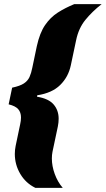

<svg xmlns="http://www.w3.org/2000/svg" viewBox="-20 -763 514 933"><path d="M152 150Q105 127 78.5 82Q52 37 52 -15Q52 -25 53 -34.5Q54 -44 56 -54L78 -159Q80 -167 81 -176Q82 -185 82 -192Q82 -217 68.5 -232.5Q55 -248 22 -256L39 -337Q77 -345 96 -357.5Q115 -370 123.5 -389Q132 -408 137 -434L159 -539Q173 -603 199 -641Q225 -679 261 -702Q297 -725 341 -743H474Q428 -707 395 -666.5Q362 -626 350 -568L324 -445Q312 -389 272.5 -350Q233 -311 161 -300L160 -293Q216 -284 240.5 -255.5Q265 -227 265 -186Q265 -177 264 -167.5Q263 -158 261 -148L235 -25Q232 -10 232 7Q232 44 246 82.5Q260 121 285 150Z"/></svg>

Font: Saira Black
Style: Italic
Weight: 900
Italic angle: -12°
Designer: Hector Gatti with collaboration of the Omnibus-Type team
Foundry: Omnibus-Type
Version: Version 1.100; ttfautohint (v1.8.3)